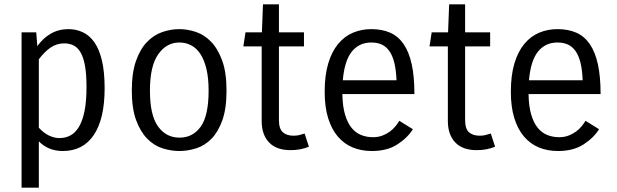

<svg xmlns="http://www.w3.org/2000/svg" viewBox="-20 -690 2859 890"><path d="M80 180V-540H148L153 -476Q179 -513 215.5 -534Q252 -555 297 -555Q333 -555 364 -540.5Q395 -526 417.5 -494Q440 -462 452.5 -409.5Q465 -357 465 -281Q465 -139 415 -64.5Q365 10 271 10Q236 10 208 -2Q180 -14 160 -35V180ZM278 -489Q243 -489 214.5 -469.5Q186 -450 160 -415V-98Q183 -73 207.5 -61.5Q232 -50 255 -50Q284 -50 307 -62.5Q330 -75 346.5 -103Q363 -131 372 -176Q381 -221 381 -286Q381 -346 374 -385Q367 -424 353.5 -447Q340 -470 321 -479.5Q302 -489 278 -489Z M591 -270Q591 -353 610.5 -408Q630 -463 661.5 -495.5Q693 -528 732.5 -541.5Q772 -555 811 -555Q849 -555 888 -542Q927 -529 958.5 -496.5Q990 -464 1010 -409Q1030 -354 1030 -270Q1030 -186 1010.5 -132Q991 -78 960 -46.5Q929 -15 889.5 -2.5Q850 10 811 10Q773 10 733.5 -2.5Q694 -15 662.5 -47Q631 -79 611 -133Q591 -187 591 -270ZM675 -270Q675 -156 712.5 -104Q750 -52 812 -52Q874 -52 910.5 -103Q947 -154 947 -270Q947 -328 937 -370Q927 -412 909 -439.5Q891 -467 866 -480Q841 -493 811 -493Q752 -493 713.5 -438.5Q675 -384 675 -270Z M1412 -10Q1374 6 1327 6Q1261 6 1227 -30Q1193 -66 1193 -129V-475H1108L1118 -540H1194L1199 -670H1273V-540H1389V-475H1273V-133Q1273 -93 1291 -77Q1309 -61 1340 -61Q1355 -61 1365.5 -63.5Q1376 -66 1392 -71Z M1894 -91Q1868 -50 1821 -20Q1774 10 1704 10Q1655 10 1615 -6.5Q1575 -23 1546 -57Q1517 -91 1501 -142.5Q1485 -194 1485 -265Q1485 -341 1501.5 -396Q1518 -451 1547.5 -486.5Q1577 -522 1616.5 -538.5Q1656 -555 1701 -555Q1751 -555 1788.5 -538.5Q1826 -522 1851 -485.5Q1876 -449 1888.5 -392Q1901 -335 1901 -254H1567Q1568 -197 1579.5 -158.5Q1591 -120 1610 -97Q1629 -74 1654.5 -64Q1680 -54 1709 -54Q1733 -54 1752.5 -61.5Q1772 -69 1787 -80Q1802 -91 1813 -104.5Q1824 -118 1831 -130ZM1701 -493Q1645 -493 1611 -451Q1577 -409 1569 -318H1818Q1816 -367 1807.5 -400.5Q1799 -434 1784 -454.5Q1769 -475 1748.5 -484Q1728 -493 1701 -493Z M2275 -10Q2237 6 2190 6Q2124 6 2090 -30Q2056 -66 2056 -129V-475H1971L1981 -540H2057L2062 -670H2136V-540H2252V-475H2136V-133Q2136 -93 2154 -77Q2172 -61 2203 -61Q2218 -61 2228.5 -63.5Q2239 -66 2255 -71Z M2757 -91Q2731 -50 2684 -20Q2637 10 2567 10Q2518 10 2478 -6.5Q2438 -23 2409 -57Q2380 -91 2364 -142.5Q2348 -194 2348 -265Q2348 -341 2364.5 -396Q2381 -451 2410.5 -486.5Q2440 -522 2479.5 -538.5Q2519 -555 2564 -555Q2614 -555 2651.5 -538.5Q2689 -522 2714 -485.5Q2739 -449 2751.5 -392Q2764 -335 2764 -254H2430Q2431 -197 2442.5 -158.5Q2454 -120 2473 -97Q2492 -74 2517.5 -64Q2543 -54 2572 -54Q2596 -54 2615.5 -61.5Q2635 -69 2650 -80Q2665 -91 2676 -104.5Q2687 -118 2694 -130ZM2564 -493Q2508 -493 2474 -451Q2440 -409 2432 -318H2681Q2679 -367 2670.5 -400.5Q2662 -434 2647 -454.5Q2632 -475 2611.5 -484Q2591 -493 2564 -493Z"/></svg>

Font: Carrois Gothic
Style: Regular
Weight: 400
Designer: Ralph du Carrois
Foundry: Ralph du Carrois
Version: Version 1.001